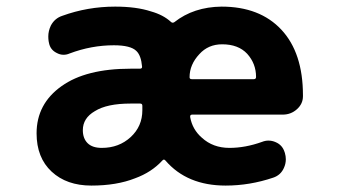

<svg xmlns="http://www.w3.org/2000/svg" viewBox="-20 -580 1040 592"><path d="M675.8 -7.8Q556.6 -7.8 490.2 -85Q485.4 -90.8 480.5 -85Q447.3 -48.8 396.5 -30.3Q339.8 -7.8 261.7 -7.8Q185.5 -7.8 139.2 -50.8Q92.8 -93.8 92.8 -168.9Q92.8 -259.8 169.9 -314.5Q245.1 -368.2 382.8 -368.2H411.1Q418.9 -368.2 418 -375Q415 -409.2 400.4 -422.9Q382.8 -440.4 331.1 -440.4Q261.7 -440.4 194.3 -415Q185.5 -411.1 175.8 -411.1Q165 -411.1 154.3 -417Q134.8 -426.8 130.9 -448.2L129.9 -453.1Q128.9 -460 128.9 -467.8Q128.9 -484.4 136.7 -501Q148.4 -523.4 171.9 -531.2Q250 -559.6 335 -559.6Q400.4 -559.6 445.3 -544.9Q483.4 -534.2 506.8 -512.7Q511.7 -507.8 517.6 -511.7Q577.1 -558.6 663.1 -559.6Q781.2 -559.6 847.7 -488.3Q914.1 -417 914.1 -286.1Q914.1 -285.2 914.1 -283.2Q914.1 -259.8 895.5 -243.2Q877 -226.6 851.6 -226.6H572.3Q565.4 -226.6 566.4 -218.8Q573.2 -180.7 602.5 -155.3Q636.7 -124 687.5 -124Q736.3 -124 788.1 -142.6Q797.9 -146.5 807.6 -146.5Q819.3 -146.5 830.1 -141.6Q850.6 -132.8 857.4 -111.3L858.4 -108.4Q861.3 -98.6 861.3 -88.9Q861.3 -75.2 855.5 -62.5Q845.7 -40 822.3 -32.2Q750 -7.8 675.8 -7.8ZM382.8 -260.7Q309.6 -260.7 272.5 -237.3Q235.4 -215.8 235.4 -178.7Q235.4 -153.3 250 -138.7Q264.6 -124 293.9 -124Q346.7 -124 382.8 -157.2Q418.9 -190.4 418.9 -240.2V-253.9Q418.9 -260.7 412.1 -260.7ZM762.7 -335.9Q769.5 -335.9 769.5 -342.8Q769.5 -383.8 742.2 -414.1Q714.8 -443.4 665 -443.4Q622.1 -443.4 594.7 -413.1Q564.5 -380.9 564.5 -341.8Q564.5 -335.9 571.3 -335.9Z"/></svg>

Font: Rounded Mgen+ 1mn bold
Style: Bold
Weight: 700
Designer: [Source Han Sans]
Ryoko NISHIZUKA  (kana & ideographs); Paul D. Hunt (Latin, Greek & Cyrillic); Wenlong ZHANG  (bopomofo
Version: Version 1.059.20150602